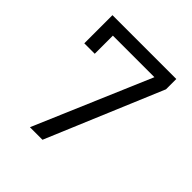

<svg xmlns="http://www.w3.org/2000/svg" viewBox="-187 -836 974 974"><g transform="rotate(45 300.0 -349.0)"><path d="M175 0 442 -626H144V-496H69V-698H527V-624L265 0Z"/></g></svg>

Font: IBM Plex Sans Thai Looped
Style: Regular
Weight: 400
Designer: Mike Abbink, Paul van der Laan, Pieter van Rosmalen, Ben Mitchell, Mark Frömberg
Foundry: Bold Monday
Version: Version 1.1